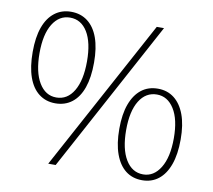

<svg xmlns="http://www.w3.org/2000/svg" viewBox="-82 -833 1044 940"><g transform="rotate(10 440.0 -363.0)"><path d="M198 -284Q151 -284 116.5 -310.5Q82 -337 64 -388Q46 -439 46 -513Q46 -586 64 -636Q82 -686 116.5 -712.5Q151 -739 198 -739Q246 -739 280.5 -712.5Q315 -686 333 -636Q351 -586 351 -513Q351 -439 333 -388Q315 -337 280.5 -310.5Q246 -284 198 -284ZM198 -313Q253 -313 284.5 -366Q316 -419 316 -513Q316 -607 284.5 -658.5Q253 -710 198 -710Q144 -710 112 -658.5Q80 -607 80 -513Q80 -419 112 -366Q144 -313 198 -313ZM216 13 623 -739H659L253 13ZM682 13Q634 13 600 -13.5Q566 -40 547.5 -91Q529 -142 529 -216Q529 -289 547.5 -339Q566 -389 600 -415.5Q634 -442 682 -442Q729 -442 763 -415.5Q797 -389 815.5 -339Q834 -289 834 -216Q834 -142 815.5 -91Q797 -40 763 -13.5Q729 13 682 13ZM682 -16Q735 -16 767.5 -69Q800 -122 800 -216Q800 -310 767.5 -361.5Q735 -413 682 -413Q627 -413 595 -361.5Q563 -310 563 -216Q563 -122 595 -69Q627 -16 682 -16Z"/></g></svg>

Font: Noto Sans TC Thin Thin
Style: Regular
Weight: 250
Version: Version 2.004-H2;hotconv 1.0.118;makeotfexe 2.5.65603